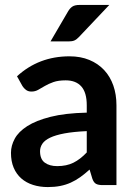

<svg xmlns="http://www.w3.org/2000/svg" viewBox="-20 -751 548 779"><path d="M24.5 0ZM396.5 0Q379 0 369.5 -5.2Q360 -10.5 354.5 -26.5L343.5 -63Q324 -45.5 305.5 -32.2Q287 -19 267 -10Q247 -1 224.2 3.5Q201.5 8 174 8Q141.5 8 114 -0.8Q86.5 -9.5 66.5 -27Q46.5 -44.5 35.5 -70.5Q24.5 -96.5 24.5 -131Q24.5 -160 39.8 -188.2Q55 -216.5 90.5 -239.2Q126 -262 185 -277Q244 -292 332 -294V-324Q332 -375.5 310 -400.2Q288 -425 246.5 -425Q216.5 -425 196.8 -418Q177 -411 162 -402.2Q147 -393.5 134.8 -386.5Q122.5 -379.5 107.5 -379.5Q94.5 -379.5 85.5 -386.2Q76.5 -393 71 -402L49 -441.5Q137.5 -522.5 262 -522.5Q307 -522.5 342.5 -507.8Q378 -493 402.5 -466.8Q427 -440.5 439.8 -404Q452.5 -367.5 452.5 -324V0ZM212 -77Q250 -77 277.8 -90.8Q305.5 -104.5 332 -132.5V-219Q278 -216.5 241.8 -209.8Q205.5 -203 183.5 -192.5Q161.5 -182 152 -168Q142.5 -154 142.5 -137.5Q142.5 -105 161.8 -91Q181 -77 212 -77ZM423.5 -731 300 -600.5Q290.5 -590.5 281.8 -586.8Q273 -583 259 -583H185L256 -704.5Q263.5 -717.5 273.5 -724.2Q283.5 -731 303.5 -731Z"/></svg>

Font: Lato
Style: Bold
Weight: 700
Designer: Lukasz Dziedzic
Foundry: tyPoland Lukasz Dziedzic
Version: Version 2.007; 2014-02-27